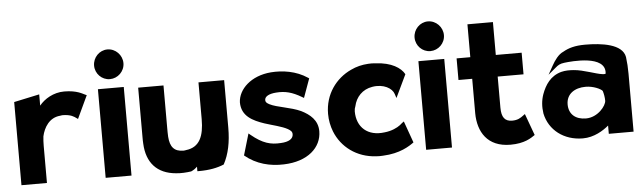

<svg xmlns="http://www.w3.org/2000/svg" viewBox="-47 -889 3652 1088"><g transform="rotate(-5 1779.0 -345.5)"><path d="M450 -466 441 -470C429 -475 397 -498 324 -498C263 -498 211 -466 182 -430V-494L37 -463V10H182V-201C182 -220 183 -237 185 -255C196 -305 228 -358 289 -363C293 -363 298 -365 302 -365C352 -365 370 -349 379 -343L389 -336Z M506 -629C506 -583 543 -545 589 -545C634 -545 673 -582 673 -629C673 -675 635 -714 589 -714C543 -714 506 -675 506 -629ZM663 10V-494H516V10Z M744 -483V-203C744 -190 744 -176 745 -164C750 -56 808 10 916 19C944 22 974 20 1002 16C1016 10 1027 2 1037 -8V18H1047C1105 18 1151 9 1189 -7C1219 -63 1233 -130 1233 -213V-483H1087V-274C1087 -177 1061 -116 984 -107C979 -106 974 -105 969 -105C916 -105 893 -133 889 -191C888 -208 888 -225 888 -243V-483Z M1308 -48C1373 6 1451 25 1529 22C1665 18 1745 -55 1745 -148C1745 -211 1701 -246 1653 -270C1595 -297 1519 -303 1476 -325C1461 -333 1455 -339 1455 -350C1455 -370 1478 -384 1520 -387C1571 -391 1611 -381 1665 -349L1675 -343L1714 -451L1708 -455C1644 -498 1567 -509 1501 -504C1387 -495 1314 -424 1311 -350C1311 -271 1374 -241 1439 -219C1485 -204 1537 -193 1569 -175C1584 -166 1593 -159 1593 -144C1593 -118 1568 -102 1522 -100C1465 -96 1419 -108 1355 -161L1344 -170Z M1955 -242C1955 -252 1957 -262 1961 -271C1972 -322 2009 -363 2066 -372C2131 -383 2179 -353 2189 -321L2197 -297L2259 -427C2239 -464 2186 -499 2097 -503C2083 -505 2067 -505 2054 -504C2019 -502 1986 -494 1955 -479C1868 -439 1803 -353 1803 -241C1803 -205 1810 -171 1822 -140C1858 -49 1943 16 2054 22C2066 23 2081 23 2093 22C2190 18 2245 -19 2271 -38L2227 -161L2216 -153C2211 -149 2207 -145 2203 -142C2186 -129 2154 -113 2113 -109C2017 -96 1955 -151 1955 -242Z M2329 -629C2329 -583 2366 -545 2412 -545C2457 -545 2496 -582 2496 -629C2496 -675 2458 -714 2412 -714C2366 -714 2329 -675 2329 -629ZM2486 10V-494H2339V10Z M2959 -20 2914 -143 2903 -135C2887 -123 2871 -112 2839 -112C2798 -112 2779 -136 2779 -191V-368H2926V-491H2779V-678H2634V-491H2556V-368H2634V-171C2635 -67 2686 23 2818 23C2898 23 2936 -4 2959 -20Z M3162 -476C3133 -464 3110 -430 3095 -403L3067 -353L3111 -390C3126 -403 3137 -410 3162 -413C3202 -418 3401 -438 3390 -333C3390 -331 3389 -328 3372 -330C3336 -334 3266 -363 3212 -367C3186 -369 3164 -369 3140 -363C3078 -346 3047 -298 3028 -246C3016 -212 3013 -176 3019 -137C3039 -41 3122 23 3230 23C3294 23 3347 -11 3378 -37V10H3519V-320C3519 -354 3517 -384 3513 -415C3500 -490 3382 -505 3288 -505C3230 -505 3193 -494 3162 -476ZM3257 -88C3197 -88 3160 -121 3160 -176C3160 -236 3208 -267 3270 -267C3314 -267 3356 -247 3365 -235C3370 -219 3374 -198 3374 -179C3374 -151 3325 -88 3257 -88Z"/></g></svg>

Font: Bluebird
Style: SfBd
Weight: 700
Designer: Jasper
Foundry: Cannot Into Space Fonts
Version: Version 0.98